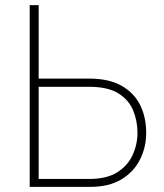

<svg xmlns="http://www.w3.org/2000/svg" viewBox="-20 -730 642 750"><path d="M96 0V-710H131V-423H328Q405 -423 454 -395.5Q503 -368 527 -320.5Q551 -273 551 -211Q551 -155 527 -107Q503 -59 454.5 -29.5Q406 0 332 0ZM131 -31H329Q397 -31 438 -57Q479 -83 498 -124.5Q517 -166 517 -211Q517 -258 500 -299Q483 -340 442 -365.5Q401 -391 327 -391H131Z"/></svg>

Font: Raleway ExtraLight
Style: Regular
Weight: 200
Designer: Matt McInerney, Pablo Impallari, Rodrigo Fuenzalida
Foundry: Matt McInerney, Pablo Impallari, Rodrigo Fuenzalida
Version: Version 4.026